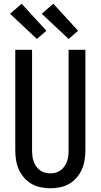

<svg xmlns="http://www.w3.org/2000/svg" viewBox="-20 -1002 540 1030"><path d="M250 8Q224 8 197.5 2.5Q171 -3 148.5 -16Q126 -29 108.5 -49.5Q91 -70 80.5 -94Q70 -118 66 -144Q62 -170 62 -196V-735H152V-196Q152 -181 153.5 -166.5Q155 -152 160 -137.5Q165 -123 173.5 -110.5Q182 -98 194 -89Q206 -80 220.5 -76Q235 -72 250 -72Q265 -72 279.5 -76Q294 -80 306 -89Q318 -98 326.5 -110.5Q335 -123 340 -137.5Q345 -152 346.5 -166.5Q348 -181 348 -196V-735H438V-196Q438 -170 434 -144Q430 -118 419.5 -94Q409 -70 391.5 -49.5Q374 -29 351.5 -16Q329 -3 302.5 2.5Q276 8 250 8ZM348 -793 204 -928 266 -982 399 -837ZM178 -793 34 -928 96 -982 229 -837Z"/></svg>

Font: Iosevka SS10 Medium
Style: Regular
Weight: 500
Monospace: yes
Designer: Belleve Invis
Foundry: Belleve Invis
Version: Version 28.0.6; ttfautohint (v1.8.4)